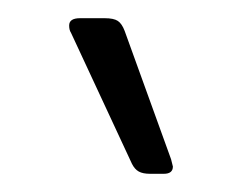

<svg xmlns="http://www.w3.org/2000/svg" viewBox="-20 -766 265 211"><path d="M125 -586 58 -730Q56 -733 56 -738Q56 -746 68 -746H95Q105 -746 109.5 -743Q114 -740 117 -732L168 -591L170 -583Q170 -575 160 -575H145Q137 -575 132.5 -577.5Q128 -580 125 -586Z"/></svg>

Font: Mitr ExtraLight
Style: Regular
Weight: 250
Designer: Thanarat Vachiruckul
Foundry: Cadson Demak Co.,Ltd.
Version: Version 1.000